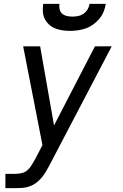

<svg xmlns="http://www.w3.org/2000/svg" viewBox="-20 -760 640 995"><path d="M8 215V141H57Q74 141 91 137.5Q108 134 121.5 122.5Q135 111 144 95.5Q153 80 162 65L200 -8L100 -520H188L260 -110L472 -520H559L235 99Q226 116 216 132.5Q206 149 193 164Q180 179 164 190Q148 201 130 207Q112 213 93.5 214Q75 215 57 215ZM343 -600Q323 -600 303 -603Q283 -606 265.5 -613Q248 -620 234 -633Q220 -646 211.5 -663Q203 -680 202 -700Q201 -720 204 -740H288Q286 -726 289 -712Q292 -698 302.5 -689Q313 -680 327 -677Q341 -674 355 -674Q370 -674 385 -677Q400 -680 413 -689Q426 -698 434 -711.5Q442 -725 444 -740H528Q525 -719 517 -699.5Q509 -680 495 -663Q481 -646 463 -633Q445 -620 425 -613Q405 -606 384 -603Q363 -600 343 -600Z"/></svg>

Font: Zed Sans Extended
Style: Italic
Weight: 400
Width: 7
Italic angle: -9°
Designer: Belleve Invis
Foundry: Belleve Invis
Version: Version 1.0.0; ttfautohint (v1.8.4)